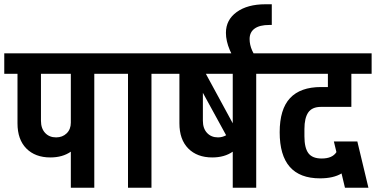

<svg xmlns="http://www.w3.org/2000/svg" viewBox="-30 -880 1762 900"><path d="M502 -534H412V0H302V-169Q263 -142 206 -142Q135 -142 93.5 -184Q52 -226 52 -302V-534H-10V-630H502ZM302 -305V-534H162V-314Q162 -278 181.5 -257Q201 -236 233 -236Q263 -236 282.5 -255Q302 -274 302 -305Z M770 -534H680V0H570V-534H481V-630H770Z M1261 -534H1171V0H1061V-169Q1022 -142 965 -142Q894 -142 852.5 -184Q811 -226 811 -302V-534H749V-630H1261ZM935 -534 1061 -302V-305V-534ZM992 -236Q1012 -236 1030 -246L921 -445V-314Q921 -278 940.5 -257Q960 -236 992 -236Z M1244 -860V-763H1232Q1187 -763 1163.5 -746Q1140 -729 1140 -697Q1140 -670 1152 -643Q1164 -616 1191 -582L1102 -554Q1029 -650 1029 -726Q1029 -787 1079.5 -823.5Q1130 -860 1214 -860Z M1397 -275V-241Q1397 -187 1415.5 -162Q1434 -137 1478 -137Q1528 -137 1547 -167L1535 -217H1645L1697 0H1587L1571 -67Q1533 -44 1470 -44Q1281 -44 1281 -260Q1281 -368 1329.5 -420Q1378 -472 1475 -472H1507V-534H1240V-630H1712V-534H1617V-379H1475Q1433 -379 1415 -353Q1397 -327 1397 -275Z"/></svg>

Font: Pragati Narrow
Style: Bold
Weight: 700
Designer: Hector Gatti, Marcela Romero, Pablo Cosgaya and Nicolas Silva
Foundry: Omnibus-Type
Version: Version 1.010; ttfautohint (v1.3)